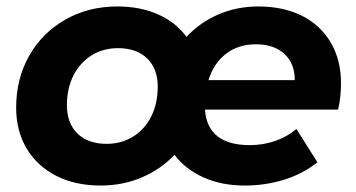

<svg xmlns="http://www.w3.org/2000/svg" viewBox="-20 -566 1100 594"><path d="M1026 -227H614Q622 -117 753 -117Q794 -117 831.5 -130Q869 -143 897 -167L962 -64Q917 -28 859 -10Q801 8 737 8Q666 8 610 -17Q554 -42 520 -87Q477 -42 418.5 -17Q360 8 291 8Q213 8 154 -22Q95 -52 62.5 -106.5Q30 -161 30 -233Q30 -322 70 -393Q110 -464 181.5 -505Q253 -546 343 -546Q414 -546 469 -521.5Q524 -497 557 -452Q599 -497 656 -521.5Q713 -546 779 -546Q857 -546 914.5 -517Q972 -488 1003.5 -434Q1035 -380 1035 -309Q1035 -265 1026 -227ZM625 -318H892Q892 -370 859.5 -399.5Q827 -429 772 -429Q717 -429 679 -399.5Q641 -370 625 -318ZM468 -298Q468 -353 435.5 -385Q403 -417 345 -417Q299 -417 263 -394.5Q227 -372 207 -332Q187 -292 187 -240Q187 -185 219.5 -153Q252 -121 310 -121Q356 -121 392 -143.5Q428 -166 448 -206Q468 -246 468 -298Z"/></svg>

Font: Idrija
Style: Bold Italic
Weight: 700
Italic angle: -11.3°
Designer: Julieta Ulanovsky
Foundry: Julieta Ulanovsky
Version: Version 7.200